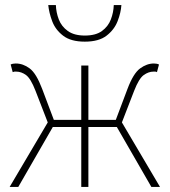

<svg xmlns="http://www.w3.org/2000/svg" viewBox="-20 -736 668 756"><path d="M18 0 168 -254 120 -378Q101 -427 82.5 -440.5Q64 -454 44 -454Q39 -454 37 -454Q35 -454 30 -452L22 -482Q30 -486 42 -486Q71 -486 97 -466.5Q123 -447 146 -386L192 -264H300V-478H328V-264H436L482 -386Q505 -447 531.5 -466.5Q558 -486 586 -486Q598 -486 606 -482L598 -452Q594 -454 591.5 -454Q589 -454 584 -454Q565 -454 546 -440.5Q527 -427 508 -378L460 -254L610 0H576L440 -236H328V0H300V-236H188L52 0ZM314 -572Q259 -572 228.5 -595.5Q198 -619 185.5 -652.5Q173 -686 170 -716H200Q201 -687 211.5 -659.5Q222 -632 247 -614Q272 -596 314 -596Q357 -596 381.5 -614Q406 -632 416.5 -659.5Q427 -687 428 -716H458Q456 -686 443 -652.5Q430 -619 399.5 -595.5Q369 -572 314 -572Z"/></svg>

Font: Source Sans 3 Variable
Style: Regular
Weight: 200
Designer: Paul D. Hunt
Foundry: Adobe Systems Incorporated
Version: Version 3.026